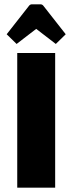

<svg xmlns="http://www.w3.org/2000/svg" viewBox="-20 -871 335 891"><path d="M60 -625H236V0H60ZM57 -667 11 -712 113 -842Q119 -851 128 -851H168Q177 -851 183 -842L285 -712L239 -667L148 -737Z"/></svg>

Font: Changa
Style: Bold
Weight: 700
Designer: Eduardo Rodriguez Tunni
Foundry: Eduardo Rodriguez Tunni
Version: Version 3.002; ttfautohint (v1.8.2)